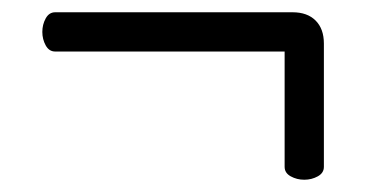

<svg xmlns="http://www.w3.org/2000/svg" viewBox="-20 -393 630 313"><path d="M444 -309H70Q60 -309 54.5 -319Q49 -329 49 -341Q49 -353 54.5 -363Q60 -373 70 -373H457Q481 -373 494.5 -359.5Q508 -346 508 -322V-121Q508 -111 498 -105.5Q488 -100 476 -100Q464 -100 454 -105.5Q444 -111 444 -121Z"/></svg>

Font: ToneOZ-Pinyin-WenKai-Regular
Style: Regular
Weight: 400
Designer: Fontworks Inc.
Foundry: ToneOZ
Version: Version 0.240331